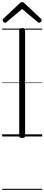

<svg xmlns="http://www.w3.org/2000/svg" viewBox="-20 -1278 415 1798"><path d="M187 14Q173 14 166.5 9.5Q160 5 160 -5V-996Q160 -1006 166.5 -1010.5Q173 -1015 188 -1015Q201 -1015 208 -1010.5Q215 -1006 215 -996V-5Q215 5 208.5 9.5Q202 14 187 14ZM28 -1065Q20 -1065 12.5 -1072.5Q5 -1080 5 -1088Q5 -1091 6 -1094.5Q7 -1098 10 -1102L162 -1245Q168 -1251 173 -1254.5Q178 -1258 187 -1258Q196 -1258 201.5 -1254.5Q207 -1251 212 -1245L365 -1101Q368 -1098 369 -1094.5Q370 -1091 370 -1088Q370 -1080 362.5 -1072.5Q355 -1065 347 -1065Q343 -1065 339 -1067Q335 -1069 331 -1073L187 -1194L44 -1073Q40 -1069 36 -1067Q32 -1065 28 -1065ZM0 490H375V500H0ZM0 -20H375V0H0ZM0 -505H375V-500H0ZM0 -1010H375V-1000H0Z"/></svg>

Font: Playwrite NG Modern Guides
Style: Regular
Weight: 400
Designer: Veronika Burian, José Scaglione
Foundry: TypeTogether
Version: Version 1.003